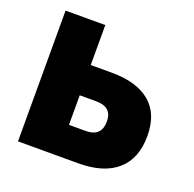

<svg xmlns="http://www.w3.org/2000/svg" viewBox="-103 -658 769 763"><g transform="rotate(20 281.5 -276.5)"><path d="M49 0V-553H217V-384H306Q411 -384 468 -337Q525 -290 525 -195Q525 -100 468 -50Q411 0 304 0ZM217 -131H288Q354 -131 354 -195Q354 -256 287 -256H217Z"/></g></svg>

Font: Noto Sans Mono SemiCondensed Black
Style: Regular
Weight: 900
Width: 4
Designer: Monotype Design Team
Foundry: Monotype Imaging Inc.
Version: Version 2.014; ttfautohint (v1.8.4.7-5d5b)